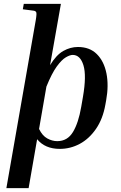

<svg xmlns="http://www.w3.org/2000/svg" viewBox="-20 -760 625 993"><path d="M289 10Q213 10 172 -40L128 213H13L165 -656Q171 -691 167 -697.5Q163 -704 152 -705L98 -712L103 -740H295L239 -423Q271 -476 307.5 -496.5Q344 -517 383 -517Q444 -517 481 -480Q518 -443 530.5 -380.5Q543 -318 529 -241L525 -219Q512 -145 476.5 -93.5Q441 -42 392.5 -16Q344 10 289 10ZM356 -476Q342 -476 320.5 -463.5Q299 -451 273.5 -416Q248 -381 220 -312L182 -93Q199 -58 224.5 -44Q250 -30 276 -30Q329 -30 357.5 -77.5Q386 -125 400 -207L409 -259Q428 -369 411.5 -422.5Q395 -476 356 -476Z"/></svg>

Font: Inria Serif
Style: Bold Italic
Weight: 700
Italic angle: -10°
Designer: Black Foundry Team
Foundry: Black Foundry
Version: Version 1.000; ttfautohint (v1.8.3)